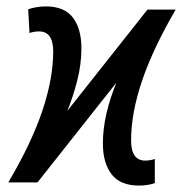

<svg xmlns="http://www.w3.org/2000/svg" viewBox="-20 -569 573 599"><path d="M414 10Q355 10 328 -25.5Q301 -61 301 -121Q301 -167 312 -214.5Q323 -262 343 -311L97 0H6Q79 -124 112.5 -224.5Q146 -325 146 -408Q146 -471 102 -471Q86 -471 72 -466L68 -540Q78 -544 93.5 -546.5Q109 -549 123 -549Q181 -549 207.5 -514Q234 -479 234 -418Q234 -369 221 -318Q208 -267 190 -223L440 -539H528Q457 -417 423 -316.5Q389 -216 389 -131Q389 -68 433 -68Q448 -68 463 -73V2Q453 6 439.5 8Q426 10 414 10Z"/></svg>

Font: Noto Sans ExtraCondensed Medium
Style: Italic
Weight: 500
Width: 2
Italic angle: -12°
Designer: Monotype Design Team
Foundry: Monotype Imaging Inc.
Version: Version 2.013; ttfautohint (v1.8.4.7-5d5b)